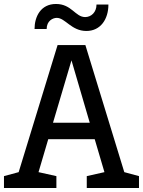

<svg xmlns="http://www.w3.org/2000/svg" viewBox="-28 -947 720 967"><path d="M66 -80 -8 -60V0H256V-60L166 -80L215 -246H449L498 -80L409 -60V0H672V-60L598 -80L402 -720H262ZM332 -643 424 -329H239ZM458 -924C458 -885 431 -861 401 -861C351 -861 333 -927 254 -927C177 -927 146 -863 146 -801H207C207 -842 238 -857 258 -857C301 -857 331 -791 407 -791C479 -791 518 -851 518 -924Z"/></svg>

Font: Hermeneus One
Style: Regular
Weight: 400
Designer: Rodrigo Fuenzalida, Pablo Impallari
Foundry: Pablo Impallari, Rodrigo Fuenzalida
Version: Version 1.002